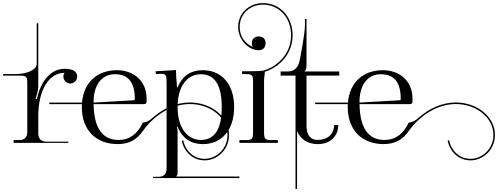

<svg xmlns="http://www.w3.org/2000/svg" viewBox="-70 -922 3214 1239"><path d="M18 0H371V-8H231C196 -8 177 -26 177 -61V-172C177 -340 245 -452 346 -452V-451C342 -445 339 -437 339 -428C339 -404 360 -383 384 -383C408 -383 428 -404 428 -428C428 -448 415 -464 398 -470C382 -476 365 -478 346 -478C263 -478 194.5 -406.5 168 -283H160V-285C164.5 -299 177 -339 177 -363V-393V-405V-772H167V-512C167 -466 93 -444 30 -444H-50V-434H53C101 -434 106 -429 106 -381V-71C106 -36 88 -18 53 -18H18Z M534 -260V-275C538 -382 592 -443 671 -443C755 -443 800 -394 800 -284C800 -278 797 -275.3 792 -275ZM534 -250H858C869 -250 876 -255 876 -266V-284C876 -409 783 -469 685 -469C558.1 -469 470.3 -391.5 459.2 -260H248V-250H458.5C458.2 -243.8 458 -237.4 458 -231C458 -82 550 7.8 689.3 7.8C762.7 7.8 814.7 -21.3 852.1 -77.4C927.5 -181.2 1038.5 -250.6 1155.7 -250.6C1288.3 -250.6 1398.1 -162.1 1398.1 -51.7C1398.1 39.9 1324.7 102.9 1250.5 102.9C1168.8 102.9 1121.1 36.4 1112.8 -16.4L1102.9 -14.9C1111.8 41.8 1163.2 112.9 1250.6 112.9C1330.1 112.9 1408.1 45.6 1408.1 -51.8C1408.1 -168.1 1293.4 -260.7 1155.5 -260.7C1068.7 -260.7 985.7 -223.8 917.3 -163.9C890.7 -139.7 876 -134.3 851.8 -130.7C817.6 -58.8 767.3 -18.9 695.5 -18.9C591 -19 537 -94 534 -250Z M1361 -231C1361 -87 1314 -19 1227 -19C1136 -19 1076 -101 1076 -231C1076 -364 1136 -443 1227 -443C1314 -443 1361 -375 1361 -231ZM1441 -231C1441 -380 1359 -469 1238 -469C1165 -469 1108 -436 1076 -358H1072C1071 -393 1066 -418 1066 -463V-470L934 -462L936 -444L953 -445C959 -445 964 -446 969 -446C1002 -446 1005 -433 1005 -391V166C1005 201 987 219 952 219H917V227H1475V217H1068V215C1075 208 1076 205 1076 189V-69C1076 -85 1075 -95 1071 -101V-104H1076C1108 -26 1166 8 1239 8C1360 8 1441 -82 1441 -231Z M1492 -462V-444H1510C1558 -444 1563 -439 1563 -391V-71C1563 -23 1558 -18 1510 -18H1475V0H1723V-18H1688C1640 -18 1634 -23 1634 -71V-405C1634 -423.3 1639 -438.6 1639 -459C1677.6 -470.8 1712.4 -491.3 1740.4 -517.8C1787.4 -562.2 1818.3 -619.5 1818.3 -695.1C1818.3 -809.8 1739.7 -902 1627.6 -902C1535.7 -902 1466.6 -835.7 1466.6 -747.2C1466.6 -671.8 1528 -598 1600 -598C1628 -598 1644 -617 1644 -643C1644 -671 1626 -687 1600 -687C1572 -687 1555 -669 1555 -643C1555 -633.9 1557 -625.9 1560.6 -619.3C1513.8 -639.4 1476.6 -685.7 1476.6 -747.2C1476.6 -830 1540.7 -892 1627.6 -892C1733.5 -892 1808.3 -805.3 1808.3 -695.1C1808.3 -622.4 1779 -568 1733.5 -525C1704.2 -497.3 1667 -476.3 1625.6 -465.6C1609 -462.1 1492 -462 1492 -462Z M1908 -434H2119V-461H1895V-462C1903 -466 1908 -482 1908 -503V-640V-800H1898V-763C1898 -698 1864 -534 1864 -534C1858.8 -498.7 1836 -461 1791 -461H1741V-434H1837V297H1847V-77C1867.1 -24.5 1915.8 8 1980 8C2060 8 2113 -42 2113 -116H2086C2086 -57 2044 -19 1980 -19C1934 -19 1908 -50 1908 -108Z M2250 -260V-275C2254 -382 2308 -443 2387 -443C2471 -443 2516 -394 2516 -284C2516 -278 2513 -275.3 2508 -275ZM2250 -250H2574C2585 -250 2592 -255 2592 -266V-284C2592 -409 2499 -469 2401 -469C2274.1 -469 2186.3 -391.5 2175.2 -260H1964V-250H2174.5C2174.2 -243.8 2174 -237.4 2174 -231C2174 -82 2266 7.8 2405.3 7.8C2478.7 7.8 2530.7 -21.3 2568.1 -77.4C2643.5 -181.2 2754.5 -250.6 2871.7 -250.6C3004.3 -250.6 3114.1 -162.1 3114.1 -51.7C3114.1 39.9 3040.7 102.9 2966.5 102.9C2884.8 102.9 2837.1 36.4 2828.8 -16.4L2818.9 -14.9C2827.8 41.8 2879.2 112.9 2966.6 112.9C3046.1 112.9 3124.1 45.6 3124.1 -51.8C3124.1 -168.1 3009.4 -260.7 2871.5 -260.7C2784.7 -260.7 2701.7 -223.8 2633.3 -163.9C2606.7 -139.7 2592 -134.3 2567.8 -130.7C2533.6 -58.8 2483.3 -18.9 2411.5 -18.9C2307 -19 2253 -94 2250 -250Z"/></svg>

Font: FoglihtenNo04
Style: Regular
Weight: 500
Designer: gluk (gluksza@wp.pl)
Foundry: gluk (gluksza@wp.pl)
Version: Version 0.70